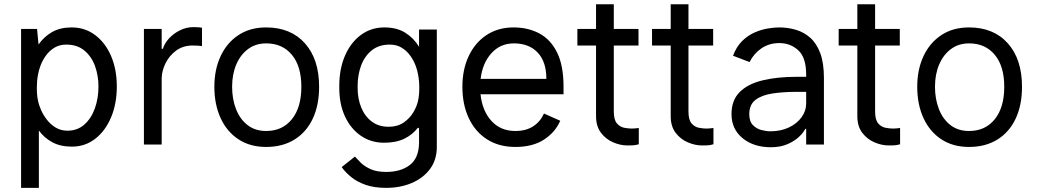

<svg xmlns="http://www.w3.org/2000/svg" viewBox="-20 -682 4891 906"><path d="M79.5 204.5V-545.5H154.8L161.9 -471.9Q187.1 -508.5 225.3 -530.5Q263.5 -552.6 318.2 -552.6Q381.4 -552.6 429.3 -516.3Q477.3 -480.1 504.3 -417.3Q531.2 -354.4 531.2 -274.1Q531.2 -192.5 504.1 -128.2Q476.9 -63.9 429.2 -27Q381.4 9.9 319.6 9.9Q264.9 9.9 226.9 -10.7Q188.9 -31.2 163.4 -66.1V204.5ZM444.6 -274.1Q444.6 -325.3 428.3 -370.4Q411.9 -415.5 378.2 -443.5Q344.5 -471.6 292.6 -471.6Q260.7 -471.6 236.7 -456.9Q212.7 -442.1 196.6 -419.6Q180.4 -397 171.2 -372.5Q161.9 -348 159.1 -328.1Q153.8 -302.6 153.8 -267.4Q153.8 -232.2 159.1 -208.8Q162.6 -188.9 173.1 -164.4Q183.6 -139.9 201 -117.4Q218.4 -94.8 242.7 -80.1Q267 -65.3 298.3 -65.3Q345.2 -65.3 377.8 -94.1Q410.5 -122.9 427.6 -170.5Q444.6 -218 444.6 -274.1Z M933.2 -551.1V-464.5Q926.8 -465.6 916 -466.4Q905.2 -467.3 889.2 -467.3Q843.8 -467.3 811.3 -443.4Q778.8 -419.4 761.2 -383.7Q743.6 -348 742.9 -312.5V0H659.1V-545.5H742.9V-451.7H748.6Q756.4 -478 778.2 -501.4Q800.1 -524.9 830.1 -539.4Q860.1 -554 892 -554Q921.9 -554 933.2 -551.1Z M1235.8 11.4Q1159.8 11.4 1105.1 -24.7Q1050.4 -60.7 1021 -124.8Q991.5 -188.9 991.5 -272.7Q991.5 -353.7 1021 -416.9Q1050.4 -480.1 1105.1 -516.3Q1159.8 -552.6 1235.8 -552.6Q1351.9 -552.6 1418.9 -477.6Q1485.8 -402.7 1485.8 -272.7Q1485.8 -185.4 1455.6 -121.6Q1425.4 -57.9 1369.3 -23.3Q1313.2 11.4 1235.8 11.4ZM1235.8 -63.9Q1312.5 -63.9 1357.2 -119.3Q1402 -174.7 1402 -272.7Q1402 -369.7 1357.2 -423.5Q1312.5 -477.3 1235.8 -477.3Q1186.8 -477.3 1150.7 -450.6Q1114.7 -424 1095 -377.8Q1075.3 -331.7 1075.3 -272.7Q1075.3 -214.5 1093.8 -167.1Q1112.2 -119.7 1148.1 -91.8Q1183.9 -63.9 1235.8 -63.9Z M1581 -267V-277Q1581 -357.2 1608 -419.4Q1634.9 -481.5 1682.9 -517Q1730.8 -552.6 1794 -552.6Q1852.6 -552.6 1892.4 -527.5Q1932.2 -502.5 1957.4 -461.3V-542.6H2041.2V11.4Q2041.2 72.4 2009.1 115.6Q1976.9 158.7 1922.8 181.6Q1868.6 204.5 1802.6 204.5Q1745.7 204.5 1705.1 190.2Q1664.4 175.8 1636.9 153.2Q1609.4 130.7 1592.3 106.5L1654.8 56.8Q1664.8 68.2 1682 85.4Q1699.2 102.6 1728.2 115.9Q1757.1 129.3 1802.6 129.3Q1870.7 129.3 1913.5 96.8Q1956.3 64.3 1957.4 -7.1V-76.7L1952.1 -79.5Q1926.8 -46.5 1888 -27.5Q1849.1 -8.5 1792.6 -8.5Q1730.8 -8.5 1683.1 -41.2Q1635.3 -73.9 1608.1 -132.1Q1581 -190.3 1581 -267ZM1667.6 -277V-267Q1667.6 -215.9 1684.7 -174.4Q1701.7 -132.8 1734.4 -108.3Q1767 -83.8 1813.9 -83.8Q1855.8 -83.8 1885.1 -104Q1914.4 -124.3 1931.3 -153.4Q1948.2 -182.5 1953.1 -208.8Q1958.5 -232.2 1958.5 -267.4Q1958.5 -302.6 1953.1 -328.1Q1950.3 -348 1941.1 -372.5Q1931.8 -397 1915.7 -419.6Q1899.5 -442.1 1875.5 -456.9Q1851.6 -471.6 1819.6 -471.6Q1767.8 -471.6 1734 -444.2Q1700.3 -416.9 1683.9 -372.5Q1667.6 -328.1 1667.6 -277Z M2411.9 11.4Q2333.8 11.4 2277.9 -24.7Q2221.9 -60.7 2191.9 -124.8Q2161.9 -188.9 2161.9 -272.7Q2161.9 -354.4 2191.8 -417.6Q2221.6 -480.8 2275.9 -516.7Q2330.3 -552.6 2403.4 -552.6Q2471.6 -552.6 2524.9 -524.3Q2578.1 -496.1 2608.7 -434.5Q2639.2 -372.9 2639.2 -272.7V-237.2H2247.5Q2255.7 -159.1 2298.8 -111.5Q2342 -63.9 2411.9 -63.9Q2462 -63.9 2495.9 -85.9Q2529.8 -108 2546.9 -146.3L2623.6 -112.2Q2600.1 -57.9 2547.1 -23.3Q2494 11.4 2411.9 11.4ZM2404.8 -477.3Q2340.9 -477.3 2298.8 -430.8Q2256.7 -384.2 2247.9 -309.7H2558.2Q2558.2 -390.6 2517.2 -433.9Q2476.2 -477.3 2404.8 -477.3Z M2992.9 -545.5V-467.3H2876.4V-156.2Q2876.4 -116.5 2891.2 -99.6Q2905.9 -82.7 2926 -79Q2946 -75.3 2961.6 -75.3Q2972.3 -75.3 2978 -76.2Q2983.7 -77.1 2994.3 -78.1V-1.4Q2983.7 1.8 2974.8 3Q2965.9 4.3 2940.3 4.3Q2907.7 4.3 2873.4 -10.3Q2839.1 -24.9 2815.9 -55.4Q2792.6 -85.9 2792.6 -133.5V-467.3H2704.5V-545.5H2792.6V-661.9H2876.4V-545.5Z M3345.2 -545.5V-467.3H3228.7V-156.2Q3228.7 -116.5 3243.4 -99.6Q3258.2 -82.7 3278.2 -79Q3298.3 -75.3 3313.9 -75.3Q3324.6 -75.3 3330.3 -76.2Q3335.9 -77.1 3346.6 -78.1V-1.4Q3335.9 1.8 3327.1 3Q3318.2 4.3 3292.6 4.3Q3259.9 4.3 3225.7 -10.3Q3191.4 -24.9 3168.1 -55.4Q3144.9 -85.9 3144.9 -133.5V-467.3H3056.8V-545.5H3144.9V-661.9H3228.7V-545.5Z M3784.1 0V-73.9H3779.8Q3771.3 -56.1 3749.8 -35.9Q3728.3 -15.6 3695.1 -1.4Q3661.9 12.8 3617.9 12.8Q3535.9 12.8 3483.8 -30.2Q3431.8 -73.2 3431.8 -143.5Q3431.8 -208.8 3470.2 -247.3Q3508.5 -285.9 3577.8 -302.7Q3647 -319.6 3740.1 -319.6H3784.1V-329.5Q3784.1 -410.5 3747 -444.6Q3709.9 -478.7 3657.7 -478.7Q3609.7 -478.7 3573.5 -454.2Q3537.3 -429.7 3517 -389.2L3438.9 -419Q3455.3 -462.4 3482.4 -488.8Q3509.6 -515.3 3541.2 -528.9Q3572.8 -542.6 3603.2 -547.6Q3633.5 -552.6 3656.2 -552.6Q3697.4 -552.6 3735.3 -541.5Q3773.1 -530.5 3803.1 -504.1Q3833.1 -477.6 3850.5 -431.3Q3867.9 -384.9 3867.9 -313.9V0ZM3784.1 -248.6H3740.1Q3676.1 -248.6 3625.4 -240.9Q3574.6 -233.3 3545.1 -210.8Q3515.6 -188.2 3515.6 -143.5Q3515.6 -109.4 3532.5 -92Q3549.4 -74.6 3572.6 -68.5Q3595.9 -62.5 3615.1 -62.5Q3665.5 -62.5 3703.5 -81Q3741.5 -99.4 3762.8 -129.3Q3784.1 -159.1 3784.1 -193.2Z M4225.9 -545.5V-467.3H4109.4V-156.2Q4109.4 -116.5 4124.1 -99.6Q4138.8 -82.7 4158.9 -79Q4179 -75.3 4194.6 -75.3Q4205.3 -75.3 4210.9 -76.2Q4216.6 -77.1 4227.3 -78.1V-1.4Q4216.6 1.8 4207.7 3Q4198.9 4.3 4173.3 4.3Q4140.6 4.3 4106.4 -10.3Q4072.1 -24.9 4048.8 -55.4Q4025.6 -85.9 4025.6 -133.5V-467.3H3937.5V-545.5H4025.6V-661.9H4109.4V-545.5Z M4552.6 11.4Q4476.6 11.4 4421.9 -24.7Q4367.2 -60.7 4337.7 -124.8Q4308.2 -188.9 4308.2 -272.7Q4308.2 -353.7 4337.7 -416.9Q4367.2 -480.1 4421.9 -516.3Q4476.6 -552.6 4552.6 -552.6Q4668.7 -552.6 4735.6 -477.6Q4802.6 -402.7 4802.6 -272.7Q4802.6 -185.4 4772.4 -121.6Q4742.2 -57.9 4686.1 -23.3Q4630 11.4 4552.6 11.4ZM4552.6 -63.9Q4629.3 -63.9 4674 -119.3Q4718.8 -174.7 4718.8 -272.7Q4718.8 -369.7 4674 -423.5Q4629.3 -477.3 4552.6 -477.3Q4503.6 -477.3 4467.5 -450.6Q4431.5 -424 4411.8 -377.8Q4392 -331.7 4392 -272.7Q4392 -214.5 4410.5 -167.1Q4429 -119.7 4464.8 -91.8Q4500.7 -63.9 4552.6 -63.9Z"/></svg>

Font: Interface
Style: Regular
Weight: 400
Designer: Rasmus Andersson
Foundry: rsms
Version: Version 1.8